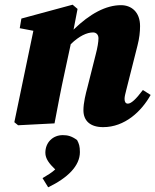

<svg xmlns="http://www.w3.org/2000/svg" viewBox="-20 -525 661 817"><path d="M212 0C226 -73 239 -144 255 -216L281 -337C317 -372 350 -387 376 -387C389 -387 399 -378 399 -362C399 -347 395 -322 387 -292L352 -153C345 -127 335 -88 335 -56C335 -10 365 16 419 16C511 16 582 -51 621 -121L588 -142C558 -102 538 -84 524 -84C515 -84 510 -91 510 -104C510 -114 513 -125 517 -141L565 -331C573 -362 576 -389 576 -414C576 -474 539 -503 495 -503C431 -503 363 -467 293 -399L310 -487L289 -505L71 -446L64 -405L122 -394L41 -5L57 8ZM185 272C268 232 320 181 320 122C320 97 316 86 308 71C285 54 268 50 247 50C206 50 173 80 173 125C173 150 189 171 215 196C201 209 183 220 161 233Z"/></svg>

Font: Source Serif Pro Black
Style: Italic
Weight: 900
Italic angle: -12°
Designer: Frank Grießhammer
Foundry: Adobe Systems Incorporated
Version: Version 3.001;hotconv 1.0.111;makeotfexe 2.5.65597